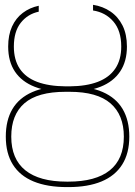

<svg xmlns="http://www.w3.org/2000/svg" viewBox="-20 -761 557 791"><path d="M250 -405.3H266.6Q348.6 -405.8 403.3 -381.8Q458 -357.9 485.4 -311.5Q512.7 -265.1 512.7 -198.2Q512.7 -129.4 483.4 -83Q454.1 -36.6 398.2 -13.4Q342.3 9.8 261.7 9.8H255.9Q174.8 9.8 118.4 -13.4Q62 -36.6 33 -83Q3.9 -129.4 3.9 -198.2Q3.9 -265.6 31.2 -311.8Q58.6 -357.9 113.3 -381.8Q168 -405.8 250 -405.3ZM266.6 -382.8H250Q135.3 -382.8 80.8 -335.7Q26.4 -288.6 26.4 -198.2Q26.4 -106 84.5 -59.3Q142.6 -12.7 254.9 -12.7H261.7Q374 -12.7 432.1 -59.1Q490.2 -105.5 490.2 -198.2Q490.2 -287.6 435.3 -335.2Q380.4 -382.8 266.6 -382.8ZM250 -405.3H267.6Q335.4 -405.8 382.8 -423.8Q430.2 -441.9 454.8 -478.3Q479.5 -514.6 479.5 -569.3Q479.5 -634.8 447 -672.4Q414.6 -710 363.3 -717.8V-741.2Q403.8 -734.9 435.3 -713.4Q466.8 -691.9 484.9 -655.8Q502.9 -619.6 502.9 -569.3Q502.9 -508.3 475.1 -466.6Q447.3 -424.8 394.5 -403.8Q341.8 -382.8 266.6 -382.8H250Q175.3 -382.8 122.6 -403.6Q69.8 -424.3 41.7 -465.8Q13.7 -507.3 13.7 -569.3Q13.7 -616.7 29.5 -651.6Q45.4 -686.5 74 -708Q102.5 -729.5 139.6 -737.3V-712.9Q93.8 -703.1 65.4 -667Q37.1 -630.9 37.1 -569.3Q37.1 -514.2 61.5 -477.8Q85.9 -441.4 133.5 -423.6Q181.2 -405.8 250 -405.3Z"/></svg>

Font: Inter 28pt Thin
Style: Regular
Weight: 250
Designer: Rasmus Andersson
Foundry: rsms
Version: Version 4.001;git-66647c0bb